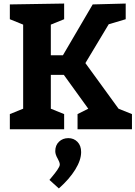

<svg xmlns="http://www.w3.org/2000/svg" viewBox="-20 -725 760 1077"><path d="M35.2 -85 109.9 -115.2V-586.9L35.2 -617.2V-700.2L339.8 -705.1V-617.2L265.1 -586.9V-415H333L500 -700.2L685.1 -705.1V-617.2L589.8 -588.9L459 -371.1L645 -115.2L720.2 -85V0H415V-85L475.1 -115.2L337.9 -305.2H265.1V-115.2L339.8 -85V0H35.2ZM363.3 49.8Q394 49.8 414.6 70.8Q435.1 91.8 435.1 127.9Q435.1 172.9 402.1 226.3Q369.1 279.8 310.1 332L257.3 284.2Q261.2 279.3 275.1 262.7Q289.1 246.1 302.2 227.1Q315.4 208 315.4 198.2Q315.4 190.4 311.8 182.1Q308.1 173.8 304.2 166Q290 142.1 290 123Q290 89.8 311 69.8Q332 49.8 363.3 49.8Z"/></svg>

Font: Kadwa
Style: Bold
Weight: 700
Designer: Sol Matas
Foundry: Sol Matas
Version: Version 1.001;PS 001.000;hotconv 1.0.70;makeotf.lib2.5.58329